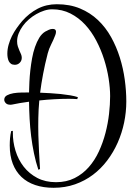

<svg xmlns="http://www.w3.org/2000/svg" viewBox="-20 -703 644 904"><path d="M574.7 -225.1Q574.7 -175.8 564.5 -126.2Q554.2 -76.7 534.2 -31.5Q514.2 13.7 484.9 52.5Q455.6 91.3 417.7 119.9Q379.9 148.4 333.3 164.8Q286.6 181.2 232.4 181.2Q184.1 181.2 145.8 168.2Q107.4 155.3 80.8 129.9Q54.2 104.5 40 67.4Q25.9 30.3 25.9 -18.1Q25.9 -35.2 27.3 -52.2Q28.8 -69.3 32.7 -85.9L40.5 -86.9V-80.1Q40 -35.6 53 6.6Q65.9 48.8 91.6 81.8Q117.2 114.7 155.5 134.8Q193.8 154.8 243.7 154.8Q293 154.8 331.3 135.5Q369.6 116.2 397.9 84Q426.3 51.8 445.6 10Q464.8 -31.7 476.6 -76.9Q488.3 -122.1 493.4 -166.7Q498.5 -211.4 498.5 -250Q498.5 -288.1 491.5 -333.3Q484.4 -378.4 470 -423.8Q455.6 -469.2 433.3 -511.7Q411.1 -554.2 380.9 -586.9Q350.6 -619.6 311.8 -639.4Q272.9 -659.2 225.6 -659.2Q207.5 -659.2 188.5 -653.1Q169.4 -647 150.9 -636.5Q132.3 -626 116 -611.8Q99.6 -597.7 87.4 -580.8Q75.2 -564 67.9 -545.7Q60.5 -527.3 60.5 -508.8Q60.5 -495.1 64 -484.4Q67.4 -473.6 71.5 -464.6Q75.7 -455.6 79.1 -447.5Q82.5 -439.5 82.5 -431.2Q82.5 -417 73 -407.5Q63.5 -397.9 49.8 -397.9Q38.6 -397.9 31.7 -402.8Q24.9 -407.7 21.2 -415.3Q17.6 -422.9 16.1 -432.1Q14.6 -441.4 14.6 -450.2Q14.6 -471.2 20.5 -492.2Q26.4 -513.2 36.1 -533Q45.9 -552.7 58.6 -570.6Q71.3 -588.4 84.5 -604Q116.7 -640.6 157.2 -661.9Q197.8 -683.1 247.6 -683.1Q308.6 -683.1 356.7 -663.1Q404.8 -643.1 441.2 -608.6Q477.5 -574.2 502.9 -528.6Q528.3 -482.9 544.2 -432.1Q560.1 -381.3 567.4 -328.1Q574.7 -274.9 574.7 -225.1ZM343.8 -236.3Q334 -237.3 323 -237.5Q312 -237.8 302.2 -237.8Q271.5 -237.8 236.3 -235.8Q201.2 -233.9 165 -230Q161.1 -187 160.4 -146.5Q159.7 -106 160.6 -66.4Q161.6 -26.9 163.8 12.5Q166 51.8 168.5 92.8L160.6 96.2Q148.4 59.6 140.1 19.5Q131.8 -20.5 126.7 -61.5Q121.6 -102.5 119.4 -143.6Q117.2 -184.6 116.7 -224.1Q94.7 -221.2 74.2 -217.8Q53.7 -214.4 35.6 -210.4Q33.2 -210 31.2 -210Q29.3 -210 27.3 -210Q14.2 -210 7.1 -217.5Q0 -225.1 0 -233.4Q0 -247.1 12.9 -254.2Q25.9 -261.2 43.9 -264.2Q62 -267.1 81.3 -267.3Q100.6 -267.6 113.3 -267.6H116.7Q117.2 -289.1 118.4 -316.2Q119.6 -343.3 122.8 -371.8Q126 -400.4 131.1 -428.7Q136.2 -457 144.8 -481.7Q153.3 -506.3 165 -525.4Q176.8 -544.4 192.9 -554.2Q201.2 -558.6 210 -562.7Q218.8 -566.9 228.5 -566.9Q243.7 -566.9 243.7 -553.2Q243.7 -548.3 242.4 -544.2Q241.2 -540 239.7 -536.1Q231.4 -514.2 220.9 -493.9Q210.4 -473.6 204.6 -451.2Q191.4 -399.9 182.9 -354.5Q174.3 -309.1 168.9 -266.6Q191.9 -265.6 217 -264.2Q242.2 -262.7 265.9 -260.3Q289.6 -257.8 310.8 -254.2Q332 -250.5 346.7 -245.6Z"/></svg>

Font: Montez
Style: Regular
Weight: 400
Designer: Astigmatic (AOETI)
Foundry: Astigmatic (AOETI)
Version: Version 1.001